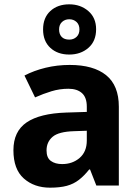

<svg xmlns="http://www.w3.org/2000/svg" viewBox="-20 -857 644 887"><path d="M302 -557Q412 -557 470.5 -509.5Q529 -462 529 -364V0H425L396 -74H392Q369 -45 344.5 -26Q320 -7 288.5 1.5Q257 10 211 10Q138 10 90 -32.5Q42 -75 42 -163Q42 -250 103 -291.5Q164 -333 286 -337L381 -340V-364Q381 -407 358.5 -427Q336 -447 296 -447Q256 -447 218 -435.5Q180 -424 142 -407L93 -508Q137 -531 190.5 -544Q244 -557 302 -557ZM323 -251Q251 -249 223 -225Q195 -201 195 -162Q195 -128 215 -113.5Q235 -99 267 -99Q315 -99 348 -127.5Q381 -156 381 -208V-253ZM300 -605Q246 -605 212.5 -636Q179 -667 179 -721Q179 -775 212.5 -806Q246 -837 300 -837Q352 -837 388 -806Q424 -775 424 -722Q424 -667 388.5 -636Q353 -605 300 -605ZM300 -674Q320 -674 333.5 -686.5Q347 -699 347 -721Q347 -743 333.5 -755.5Q320 -768 300 -768Q280 -768 266.5 -755.5Q253 -743 253 -721Q253 -699 265 -686.5Q277 -674 300 -674Z"/></svg>

Font: Noto Sans Cham
Style: Bold
Weight: 700
Version: Version 2.002